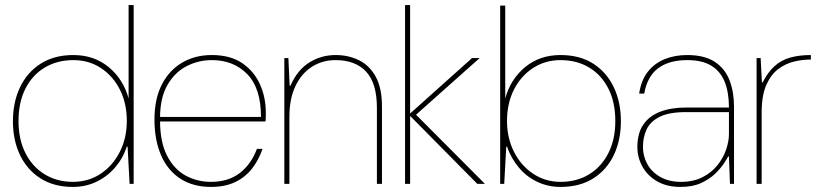

<svg xmlns="http://www.w3.org/2000/svg" viewBox="-20 -725 3227 757"><path d="M267 12Q193 12 140 -21.5Q87 -55 59 -113.5Q31 -172 31 -247Q31 -322 59 -381Q87 -440 140.5 -474Q194 -508 269 -508Q351 -508 408.5 -460.5Q466 -413 487 -337V-705H507V0H491L483 -147H480Q465 -101 434 -65Q403 -29 360.5 -8.5Q318 12 267 12ZM267 -8Q329 -8 377 -40Q425 -72 452.5 -126.5Q480 -181 480 -248Q480 -318 452.5 -372Q425 -426 377.5 -457Q330 -488 269 -488Q206 -488 157 -459Q108 -430 80.5 -376Q53 -322 53 -248Q53 -175 80.5 -121Q108 -67 156.5 -37.5Q205 -8 267 -8Z M812 12Q741 12 691 -20.5Q641 -53 615 -113Q589 -173 589 -254Q589 -335 618 -391.5Q647 -448 698 -478Q749 -508 815 -508Q888 -508 935 -476Q982 -444 1005 -392.5Q1028 -341 1028 -282Q1028 -272 1028 -264.5Q1028 -257 1027 -246H600V-264H1009Q1009 -377 955 -432.5Q901 -488 815 -488Q763 -488 716.5 -464.5Q670 -441 640.5 -390.5Q611 -340 611 -259V-250Q611 -165 638.5 -111.5Q666 -58 711.5 -33Q757 -8 812 -8Q880 -8 925 -42.5Q970 -77 993 -138H1015Q1000 -94 973.5 -60Q947 -26 907 -7Q867 12 812 12Z M1101 0V-496H1117L1122 -387H1125Q1153 -450 1200 -479Q1247 -508 1303 -508Q1354 -508 1395.5 -487.5Q1437 -467 1461.5 -422.5Q1486 -378 1486 -305V0H1466V-300Q1466 -397 1423.5 -442.5Q1381 -488 1303 -488Q1252 -488 1211 -462.5Q1170 -437 1145.5 -387Q1121 -337 1121 -264V0Z M1862 0 1592 -273 1841 -496H1871L1615 -268V-278L1892 0ZM1577 0V-705H1597V0Z M2190 12Q2141 12 2098.5 -8Q2056 -28 2025.5 -64.5Q1995 -101 1979 -147H1976L1968 0H1952V-703H1972V-337Q1993 -413 2050.5 -460.5Q2108 -508 2190 -508Q2266 -508 2319 -474Q2372 -440 2400 -381Q2428 -322 2428 -247Q2428 -172 2400 -113.5Q2372 -55 2319 -21.5Q2266 12 2190 12ZM2190 -8Q2254 -8 2302.5 -37.5Q2351 -67 2378.5 -121Q2406 -175 2406 -248Q2406 -322 2378.5 -376Q2351 -430 2302.5 -459Q2254 -488 2190 -488Q2130 -488 2082 -457Q2034 -426 2006.5 -372Q1979 -318 1979 -248Q1979 -181 2006.5 -126.5Q2034 -72 2082 -40Q2130 -8 2190 -8Z M2663 12Q2609 12 2571 -10Q2533 -32 2513 -68Q2493 -104 2493 -145Q2493 -200 2516.5 -234Q2540 -268 2583 -284.5Q2626 -301 2684 -301H2854Q2854 -359 2838 -400.5Q2822 -442 2786 -465Q2750 -488 2689 -488Q2618 -488 2575 -456Q2532 -424 2520 -356H2500Q2508 -409 2534.5 -442.5Q2561 -476 2601 -492Q2641 -508 2689 -508Q2758 -508 2798.5 -481Q2839 -454 2856.5 -408Q2874 -362 2874 -305V0H2858L2854 -108H2851Q2847 -100 2834.5 -81Q2822 -62 2800 -40.5Q2778 -19 2744.5 -3.5Q2711 12 2663 12ZM2665 -8Q2714 -8 2750 -26.5Q2786 -45 2809 -74Q2832 -103 2843 -135.5Q2854 -168 2854 -197V-283H2684Q2618 -283 2581 -264.5Q2544 -246 2529.5 -215Q2515 -184 2515 -145Q2515 -109 2532.5 -77.5Q2550 -46 2584 -27Q2618 -8 2665 -8Z M2963 0V-496H2979L2984 -400H2987Q3007 -440 3033.5 -464Q3060 -488 3095.5 -498Q3131 -508 3177 -508V-490H3171Q3144 -490 3111.5 -482.5Q3079 -475 3049.5 -453.5Q3020 -432 3001.5 -390.5Q2983 -349 2983 -281V0Z"/></svg>

Font: DM Sans 36pt Thin
Style: Regular
Weight: 250
Designer: Colophon Foundry, Jonny Pinhorn
Foundry: Colophon Foundry
Version: Version 4.004;gftools[0.9.30]